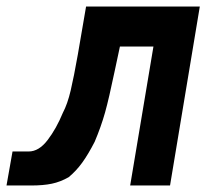

<svg xmlns="http://www.w3.org/2000/svg" viewBox="-20 -570 640 590"><path d="M18.5 -104.5H68Q99.5 -104.5 126.2 -139.5Q153 -174.5 173 -223Q187.5 -250.5 197.2 -292Q207 -333.5 219 -401.5L244.5 -550H594L502.5 0H380L451.5 -427H348.5L332.5 -352Q315 -268 302.8 -224.2Q290.5 -180.5 271 -134.5Q251 -95.5 232.5 -70Q214 -44.5 191 -25.5Q165.5 -11 139.2 -5.5Q113 0 76 0H0Z"/></svg>

Font: JuliaMono ExtraBold
Style: Italic
Weight: 800
Italic angle: -9°
Monospace: yes
Designer: cormullion
Foundry: corm
Version: Version 0.057; ttfautohint (v1.8.4)